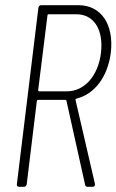

<svg xmlns="http://www.w3.org/2000/svg" viewBox="-20 -720 449 740"><path d="M318 0H337C343 0 347 -4 346 -11L271 -335C270 -337 272 -339 275 -340C344 -357 395 -423 407 -516C420 -626 370 -700 282 -700H139C133 -700 129 -696 128 -690L45 -10C44 -4 48 0 53 0H72C78 0 82 -4 83 -10L122 -331C122 -333 125 -335 126 -335H232C234 -335 235 -335 236 -332L308 -8C309 -2 313 0 318 0ZM167 -665H275C342 -665 380 -605 369 -515C358 -427 305 -368 238 -368H131C129 -368 127 -370 127 -372L163 -661C163 -663 165 -665 167 -665Z"/></svg>

Font: Barlow Condensed ExtraLight
Style: Italic
Weight: 275
Width: 3
Italic angle: -7°
Designer: Jeremy Tribby
Foundry: Tribby Type
Version: Version 1.422;hotconv 1.0.109;makeotfexe 2.5.65596